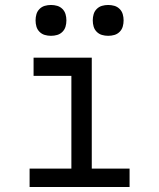

<svg xmlns="http://www.w3.org/2000/svg" viewBox="-20 -752 640 772"><path d="M99 0V-74H267V-447H115V-520H349V-74H501V0ZM415 -608Q402 -608 390 -611.5Q378 -615 369 -624Q360 -633 356.5 -645Q353 -657 353 -670Q353 -683 356.5 -695Q360 -707 369 -716Q378 -725 390 -728.5Q402 -732 415 -732Q428 -732 440 -728.5Q452 -725 461 -716Q470 -707 473.5 -695Q477 -683 477 -670Q477 -657 473.5 -645Q470 -633 461 -624Q452 -615 440 -611.5Q428 -608 415 -608ZM185 -608Q172 -608 160 -611.5Q148 -615 139 -624Q130 -633 126.5 -645Q123 -657 123 -670Q123 -683 126.5 -695Q130 -707 139 -716Q148 -725 160 -728.5Q172 -732 185 -732Q198 -732 210 -728.5Q222 -725 231 -716Q240 -707 243.5 -695Q247 -683 247 -670Q247 -657 243.5 -645Q240 -633 231 -624Q222 -615 210 -611.5Q198 -608 185 -608Z"/></svg>

Font: Iosevka HT Extended
Style: Regular
Weight: 400
Width: 7
Monospace: yes
Designer: Belleve Invis
Foundry: Belleve Invis
Version: Version 32.3.0; ttfautohint (v1.8.4)